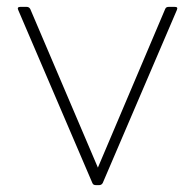

<svg xmlns="http://www.w3.org/2000/svg" viewBox="-20 -526 568 559"><path d="M461 -500 265 -38 68 -500C65 -505 61 -506 57 -506H39C33 -506 30 -503 33 -497L249 7C251 12 255 13 260 13H268C272 13 276 12 279 7L495 -497C498 -504 495 -506 488 -506H472C467 -506 463 -505 461 -500Z"/></svg>

Font: LINE Seed JP_OTF Thin
Style: Regular
Weight: 250
Designer: LY Corporation & Fontrix & Fontworks
Version: Version 1.007